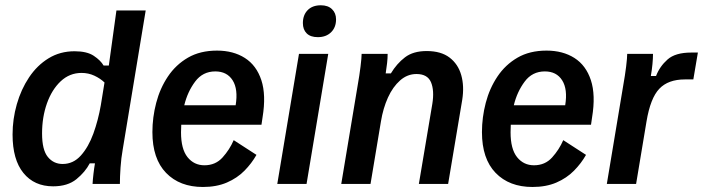

<svg xmlns="http://www.w3.org/2000/svg" viewBox="-20 -707 2702 738"><path d="M184.2 9.2Q111.7 9.2 70 -42.1Q28.3 -93.3 28.3 -190Q28.3 -249.2 44.6 -306.2Q60.8 -363.3 91.7 -409.6Q122.5 -455.8 166.7 -482.9Q210.8 -510 266.7 -510Q314.2 -510 340.4 -492.5Q366.7 -475 378.3 -455H398.3L427.5 -666.7H540L451.7 -132.5Q445.8 -100 443.3 -63.3Q440.8 -26.7 440.8 0H335.8Q336.7 -16.7 339.2 -38.3Q341.7 -60 345 -79.2H325Q307.5 -45.8 273.8 -18.3Q240 9.2 184.2 9.2ZM220.8 -76.7Q261.7 -76.7 290.8 -109.2Q320 -141.7 338.8 -193.3Q357.5 -245 367.5 -302.5L381.7 -390Q365 -405.8 342.5 -416.2Q320 -426.7 293.3 -426.7Q247.5 -426.7 213.3 -394.6Q179.2 -362.5 160.4 -309.6Q141.7 -256.7 141.7 -194.2Q141.7 -130.8 163.8 -103.8Q185.8 -76.7 220.8 -76.7Z M760 11.7Q670.8 11.7 618.3 -42.5Q565.8 -96.7 565.8 -199.2Q565.8 -255.8 580.4 -311.7Q595 -367.5 625.4 -412.9Q655.8 -458.3 702.5 -485.4Q749.2 -512.5 814.2 -512.5Q876.7 -512.5 921.2 -484.2Q965.8 -455.8 984.6 -398.8Q1003.3 -341.7 989.2 -255.8L985 -227.5H676.7Q675.8 -212.5 675.8 -198.3Q675.8 -134.2 700.8 -102.9Q725.8 -71.7 765.8 -71.7Q808.3 -71.7 835.4 -101.7Q862.5 -131.7 878.3 -168.3L965.8 -111.7Q947.5 -79.2 919.6 -50.8Q891.7 -22.5 852.1 -5.4Q812.5 11.7 760 11.7ZM807.5 -432.5Q759.2 -432.5 730 -393.3Q700.8 -354.2 688.3 -302.5H885.8Q895.8 -364.2 874.2 -398.3Q852.5 -432.5 807.5 -432.5Z M1045.8 0 1129.2 -500H1241.7L1158.3 0ZM1201.7 -564.2Q1173.3 -564.2 1158.8 -578.8Q1144.2 -593.3 1144.2 -618.3Q1144.2 -649.2 1162.5 -667.9Q1180.8 -686.7 1213.3 -686.7Q1240.8 -686.7 1256.2 -671.7Q1271.7 -656.7 1271.7 -632.5Q1271.7 -601.7 1252.5 -582.9Q1233.3 -564.2 1201.7 -564.2Z M1291.7 0 1355 -380Q1361.7 -417.5 1365.8 -451.2Q1370 -485 1370 -500H1470Q1470 -483.3 1467.9 -464.6Q1465.8 -445.8 1462.5 -425H1482.5Q1505 -462.5 1536.7 -486.7Q1568.3 -510.8 1620 -510.8Q1675 -510.8 1707.9 -485.8Q1740.8 -460.8 1752.9 -418.3Q1765 -375.8 1756.7 -323.3L1702.5 0H1590L1641.7 -307.5Q1650 -359.2 1636.7 -390.8Q1623.3 -422.5 1580.8 -422.5Q1545.8 -422.5 1517.9 -397.9Q1490 -373.3 1471.2 -332.1Q1452.5 -290.8 1444.2 -240L1404.2 0Z M2026.7 11.7Q1937.5 11.7 1885 -42.5Q1832.5 -96.7 1832.5 -199.2Q1832.5 -255.8 1847.1 -311.7Q1861.7 -367.5 1892.1 -412.9Q1922.5 -458.3 1969.2 -485.4Q2015.8 -512.5 2080.8 -512.5Q2143.3 -512.5 2187.9 -484.2Q2232.5 -455.8 2251.2 -398.8Q2270 -341.7 2255.8 -255.8L2251.7 -227.5H1943.3Q1942.5 -212.5 1942.5 -198.3Q1942.5 -134.2 1967.5 -102.9Q1992.5 -71.7 2032.5 -71.7Q2075 -71.7 2102.1 -101.7Q2129.2 -131.7 2145 -168.3L2232.5 -111.7Q2214.2 -79.2 2186.2 -50.8Q2158.3 -22.5 2118.8 -5.4Q2079.2 11.7 2026.7 11.7ZM2074.2 -432.5Q2025.8 -432.5 1996.7 -393.3Q1967.5 -354.2 1955 -302.5H2152.5Q2162.5 -364.2 2140.8 -398.3Q2119.2 -432.5 2074.2 -432.5Z M2312.5 0 2375.8 -380Q2382.5 -417.5 2386.7 -451.2Q2390.8 -485 2390.8 -500H2490Q2490 -483.3 2487.9 -460.8Q2485.8 -438.3 2481.7 -415H2501.7Q2515.8 -451.7 2545.8 -478.3Q2575.8 -505 2636.7 -505H2662.5L2645 -401.7H2612.5Q2548.3 -401.7 2514.2 -365.8Q2480 -330 2465 -240L2425 0Z"/></svg>

Font: Familjen Grotesk Medium
Style: Italic
Weight: 500
Italic angle: -9.46201°
Designer: Anders Wikstroem, Jonas Baeckman, Matilda Gysing, Kristian Moeller
Foundry: Familjen STHLM AB
Version: Version 2.002; ttfautohint (v1.8.4.7-5d5b)